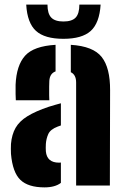

<svg xmlns="http://www.w3.org/2000/svg" viewBox="-20 -803 542 831"><path d="M48.5 -369Q48 -375 47.5 -395.5Q47 -416 47.5 -436Q51 -520 88.5 -561.8Q126 -603.5 220.5 -609V-494Q195.5 -485 193.5 -453Q193 -447.5 192.8 -428.2Q192.5 -409 192.8 -390.5Q193 -372 193.5 -369ZM309.5 0V-446Q309.5 -479.5 286.5 -490.5V-609Q383.5 -603 420.2 -556.2Q457 -509.5 456.5 -412L455.5 0ZM27.5 -137Q27 -145.5 27 -159Q27 -172.5 27.5 -180Q31 -221 47.5 -249.8Q64 -278.5 98.8 -300Q133.5 -321.5 191.5 -341Q205.5 -345.5 218.2 -349Q231 -352.5 243.5 -356V-260Q240 -259 236.5 -257.5Q233 -256 229.5 -255Q198 -243 189 -222.8Q180 -202.5 178.5 -180Q178 -167.5 178 -163Q178 -158.5 178.5 -148Q183 -99 235.5 -99Q241 -99 243.5 -99.5V-11.5Q218 8 172.5 8Q102 8 68.2 -24.5Q34.5 -57 27.5 -137ZM254.5 -635Q173.5 -635 135.8 -669.2Q98 -703.5 93.5 -783H185.5Q185.5 -744 201.8 -727Q218 -710 254.5 -710Q291.5 -710 307.5 -727Q323.5 -744 323.5 -783H415.5Q410.5 -703.5 372.8 -669.2Q335 -635 254.5 -635Z"/></svg>

Font: Big Shoulders Stencil Text Black
Style: Regular
Weight: 900
Designer: Patric King
Foundry: XO Type Co
Version: Version 1.000